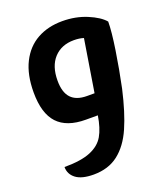

<svg xmlns="http://www.w3.org/2000/svg" viewBox="-171 -722 1040 1203"><g transform="rotate(-20 349.5 -120.5)"><path d="M657 -505Q657 -440 638.5 -319.5Q620 -199 595 -80Q561 69 518.5 165.5Q476 262 409.5 313.5Q343 365 245 365Q166 365 127 335.5Q88 306 88 258Q199 258 262 232Q325 206 353.5 156.5Q382 107 395 25H316Q189 25 127.5 -41Q66 -107 66 -247Q66 -365 106.5 -445.5Q147 -526 219 -566Q291 -606 386 -606Q475 -606 549.5 -575Q624 -544 657 -505ZM373 -112H423L479 -460Q451 -469 414 -469Q331 -469 281.5 -415.5Q232 -362 232 -265Q232 -187 267 -149.5Q302 -112 373 -112Z"/></g></svg>

Font: Lemonada SemiBold
Style: Regular
Weight: 600
Designer: Mohamed Gaber (Arabic) Eduardo Tunni (Latin)
Foundry: Kief Type Foundry
Version: Version 3.006